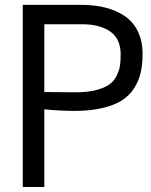

<svg xmlns="http://www.w3.org/2000/svg" viewBox="-20 -750 606 770"><path d="M157.7 0H71.3V-730.5H306.6Q360.4 -730.5 403.8 -719.2Q447.3 -708 481 -685.1Q514.6 -662.1 533.2 -623.5Q551.8 -585 551.8 -533.7Q551.8 -491.2 543.9 -457.8Q536.1 -424.3 517.1 -395Q498 -365.7 467.3 -346.4Q436.5 -327.1 388.4 -316.2Q340.3 -305.2 276.9 -305.2Q226.6 -305.2 157.7 -311.5ZM285.2 -379.9Q333 -379.9 367.2 -389.2Q401.4 -398.4 419.7 -412.1Q438 -425.8 448.5 -447.8Q459 -469.7 461.4 -488Q463.9 -506.3 463.9 -532.2Q463.9 -594.2 422.1 -623.5Q380.4 -652.8 308.6 -652.8H157.7V-380.9Q252 -379.9 285.2 -379.9Z"/></svg>

Font: Oxygen
Style: Regular
Weight: 400
Designer: Vernon Adams
Foundry: Vernon Adams
Version: Version Release 0.2.3 webfont; ttfautohint (v0.93.3-1d66) -l